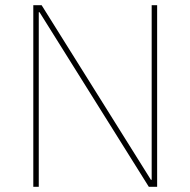

<svg xmlns="http://www.w3.org/2000/svg" viewBox="-20 -718 732 738"><path d="M129 -671V0H108V-698H140L560 -27H563V-698H584V0H552L132 -671Z"/></svg>

Font: IBM Plex Sans KR Thin
Style: Regular
Weight: 100
Designer: Mike Abbink; Paul van der Laan; Pieter van Rosmalen; Wujin Sim; Chorong Kim; Dohee Lee;
Foundry: Sandoll Inc.
Version: Version 1.001